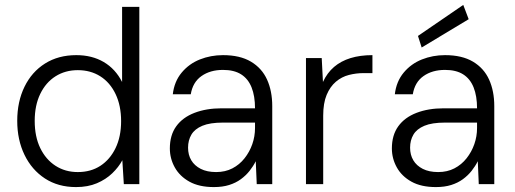

<svg xmlns="http://www.w3.org/2000/svg" viewBox="-20 -748 2093 780"><path d="M289 12Q216 12 162.5 -23Q109 -58 79.5 -119Q50 -180 50 -257Q50 -335 79.5 -395.5Q109 -456 163 -490Q217 -524 290 -524Q354 -524 401.5 -496Q449 -468 476 -415V-720H546V0H483L477 -97Q462 -69 436 -44Q410 -19 373.5 -3.5Q337 12 289 12ZM296 -49Q349 -49 388 -74.5Q427 -100 449.5 -146.5Q472 -193 472 -256Q472 -319 449.5 -366Q427 -413 387.5 -438Q348 -463 296 -463Q245 -463 205.5 -438Q166 -413 143.5 -366.5Q121 -320 121 -257Q121 -193 143.5 -146.5Q166 -100 205.5 -74.5Q245 -49 296 -49Z M849 12Q789 12 749.5 -10Q710 -32 690 -68Q670 -104 670 -145Q670 -199 696 -235Q722 -271 770 -289.5Q818 -308 880 -308H1016Q1016 -358 1002 -393Q988 -428 959.5 -446Q931 -464 886 -464Q834 -464 798.5 -439Q763 -414 755 -365H682Q688 -417 718 -453Q748 -489 792 -506.5Q836 -524 886 -524Q955 -524 999.5 -497.5Q1044 -471 1065 -424.5Q1086 -378 1086 -317V0H1023L1019 -93Q1009 -73 994 -54Q979 -35 958.5 -20Q938 -5 911 3.5Q884 12 849 12ZM858 -49Q895 -49 924 -64Q953 -79 973.5 -105Q994 -131 1005 -162.5Q1016 -194 1016 -228V-250H886Q833 -250 802 -237Q771 -224 757.5 -201Q744 -178 744 -148Q744 -119 757 -97Q770 -75 795.5 -62Q821 -49 858 -49Z M1223 0V-512H1287L1292 -415Q1309 -452 1337 -476Q1365 -500 1404 -512Q1443 -524 1493 -524V-451H1457Q1427 -451 1397.5 -443.5Q1368 -436 1344.5 -416Q1321 -396 1307 -362.5Q1293 -329 1293 -278V0Z M1751 12Q1691 12 1651.5 -10Q1612 -32 1592 -68Q1572 -104 1572 -145Q1572 -199 1598 -235Q1624 -271 1672 -289.5Q1720 -308 1782 -308H1918Q1918 -358 1904 -393Q1890 -428 1861.5 -446Q1833 -464 1788 -464Q1736 -464 1700.5 -439Q1665 -414 1657 -365H1584Q1590 -417 1620 -453Q1650 -489 1694 -506.5Q1738 -524 1788 -524Q1857 -524 1901.5 -497.5Q1946 -471 1967 -424.5Q1988 -378 1988 -317V0H1925L1921 -93Q1911 -73 1896 -54Q1881 -35 1860.5 -20Q1840 -5 1813 3.5Q1786 12 1751 12ZM1760 -49Q1797 -49 1826 -64Q1855 -79 1875.5 -105Q1896 -131 1907 -162.5Q1918 -194 1918 -228V-250H1788Q1735 -250 1704 -237Q1673 -224 1659.5 -201Q1646 -178 1646 -148Q1646 -119 1659 -97Q1672 -75 1697.5 -62Q1723 -49 1760 -49ZM1693 -555 1678 -602 1862 -728 1884 -670Z"/></svg>

Font: DM Sans 12pt Light
Style: Regular
Weight: 300
Version: Version 4.004;gftools[0.9.30]